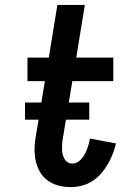

<svg xmlns="http://www.w3.org/2000/svg" viewBox="-20 -755 540 783"><path d="M268 8Q242 8 217.5 1.5Q193 -5 173.5 -19.5Q154 -34 142 -55.5Q130 -77 125 -102Q120 -127 121 -153Q122 -179 127 -205L163 -424H92V-520H179L214 -735H326L291 -520H442V-424H275L236 -189Q234 -179 233.5 -168Q233 -157 233 -146.5Q233 -136 235.5 -126Q238 -116 243 -107Q248 -98 256.5 -93Q265 -88 276 -88Q286 -88 296.5 -94Q307 -100 314 -109Q321 -118 326.5 -128Q332 -138 335.5 -148Q339 -158 342 -168.5Q345 -179 347 -190L453 -170Q448 -148 439.5 -126.5Q431 -105 419 -84.5Q407 -64 391 -46Q375 -28 355 -15.5Q335 -3 312.5 2.5Q290 8 268 8ZM344 -267H82V-337H344Z"/></svg>

Font: Iosevka Custom
Style: Bold Italic
Weight: 700
Italic angle: -9°
Designer: Belleve Invis
Foundry: Belleve Invis
Version: Version 30.3.1; ttfautohint (v1.8.3)